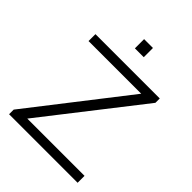

<svg xmlns="http://www.w3.org/2000/svg" viewBox="-241 -993 1119 1119"><g transform="rotate(45 318.5 -433.0)"><path d="M35 0V-38L495 -629H61V-686H591V-650L128 -57H600V0ZM282 -790V-866H355V-790Z"/></g></svg>

Font: Archivo SemiBold ExtraLight
Style: Regular
Weight: 250
Version: Version 2.001